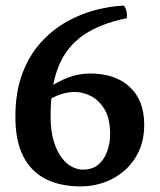

<svg xmlns="http://www.w3.org/2000/svg" viewBox="-20 -658 572 687"><path d="M423 -638Q429 -631 432 -620Q435 -609 434 -593Q340 -574 279.5 -533Q219 -492 190 -421.5Q161 -351 161 -243Q161 -189 172.5 -152Q184 -115 201.5 -92.5Q219 -70 239 -60.5Q259 -51 276 -51Q311 -51 332 -69Q353 -87 363.5 -116.5Q374 -146 374 -178Q374 -234 354 -267Q334 -300 305 -314.5Q276 -329 248 -329Q224 -329 197 -320.5Q170 -312 141 -291L138 -334Q185 -366 223.5 -380.5Q262 -395 303 -395Q392 -395 444 -347Q496 -299 496 -212Q496 -157 476.5 -116Q457 -75 424.5 -47Q392 -19 352 -5Q312 9 269 9Q195 9 142.5 -18Q90 -45 62.5 -100Q35 -155 35 -240Q35 -329 60 -395Q85 -461 126.5 -506.5Q168 -552 219 -580.5Q270 -609 323 -622.5Q376 -636 423 -638Z"/></svg>

Font: Vollkorn SemiBold
Style: Regular
Weight: 600
Designer: Friedrich Althausen
Foundry: Friedrich Althausen
Version: Version 5.000